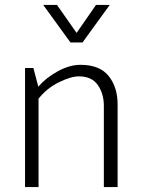

<svg xmlns="http://www.w3.org/2000/svg" viewBox="-20 -762 574 782"><path d="M371 -742H427L316 -589H267L156 -742H212L292 -628ZM82 0V-485H116L136 -409Q167 -445 215 -471.5Q263 -498 308 -498Q386 -498 422.5 -452.5Q459 -407 459 -337V0H403V-331Q403 -380 378.5 -415.5Q354 -451 301 -451Q269 -451 220 -427Q171 -403 137 -360V0Z"/></svg>

Font: Palanquin ExtraLight
Style: Regular
Weight: 275
Designer: Pria Ravichandran
Version: Version 1.001